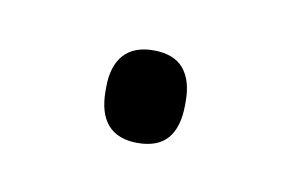

<svg xmlns="http://www.w3.org/2000/svg" viewBox="-28 -339 220 145"><g transform="rotate(10 82.0 -266.5)"><path d="M82 -230.5Q67 -230.5 59.2 -239.2Q51.5 -248 51.5 -265V-268Q51.5 -284 59.2 -292.8Q67 -301.5 82 -301.5Q97.5 -301.5 105 -292.8Q112.5 -284 112.5 -268V-265Q112.5 -248 105 -239.2Q97.5 -230.5 82 -230.5Z"/></g></svg>

Font: Anek Malayalam Medium ExtraLight
Style: Regular
Weight: 250
Version: Version 1.003